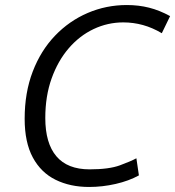

<svg xmlns="http://www.w3.org/2000/svg" viewBox="-20 -728 696 763"><path d="M334 15Q259 15 201 -13.5Q143 -42 110.5 -102Q78 -162 78 -256Q78 -360 110 -443.5Q142 -527 198.5 -586Q255 -645 328.5 -676.5Q402 -708 484 -708Q531 -708 572.5 -697.5Q614 -687 656 -664L623 -596Q586 -618 548 -628.5Q510 -639 470 -639Q408 -639 352 -612.5Q296 -586 253 -536Q210 -486 185 -416Q160 -346 160 -259Q160 -159 204 -107Q248 -55 336 -55Q413 -55 456.5 -71Q500 -87 522 -99L532 -31Q492 -9 439.5 3Q387 15 334 15Z"/></svg>

Font: Ubuntu Sans
Style: Italic
Weight: 400
Italic angle: -13.5°
Designer: Dalton Maag Ltd
Foundry: Dalton Maag Ltd
Version: Version 1.006